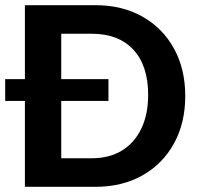

<svg xmlns="http://www.w3.org/2000/svg" viewBox="-20 -720 772 740"><path d="M76 0V-700H348Q451 -700 529 -656Q607 -612 650.5 -533Q694 -454 694 -350Q694 -246 650.5 -167Q607 -88 529 -44Q451 0 348 0ZM0 -331V-415H398V-331ZM216 -110H333Q401 -110 449.5 -139.5Q498 -169 524.5 -224Q551 -279 551 -354Q551 -467 494 -528.5Q437 -590 333 -590H216Z"/></svg>

Font: Moderustic SemiBold
Style: Regular
Weight: 600
Designer: Tural Alisoy
Foundry: TAFT Foundry
Version: Version 2.120